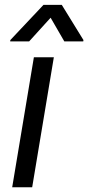

<svg xmlns="http://www.w3.org/2000/svg" viewBox="-20 -786 370 806"><path d="M31.2 0H115.1L206 -545.5H122.2ZM22.7 -612.2H102.3L192.5 -711.6L250 -612.2H329.5L330.3 -617.9L239.3 -765.6H162.6L23.4 -617.9Z"/></svg>

Font: Margiela Sans
Style: Italic
Weight: 400
Italic angle: -9.39999°
Designer: Stefan Endress, Andreas Faust
Version: Version 1.100;FEAKit 1.0